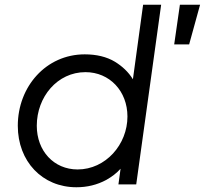

<svg xmlns="http://www.w3.org/2000/svg" viewBox="-20 -777 863 809"><path d="M302 12C347 12 389 2 428 -19C451 -32 471 -47 488 -66L479 0H554L659 -757H583L540 -443C521 -474 495 -498 464 -517C429 -538 386 -548 337 -548C174 -548 55 -412 55 -247C55 -97 158 12 302 12ZM777 -590 823 -757H738L714 -590ZM307 -63C207 -63 135 -141 135 -247C135 -369 222 -473 340 -473C442 -473 517 -393 517 -286C517 -168 425 -63 307 -63Z"/></svg>

Font: Plus Jakarta Sans
Style: Italic
Weight: 400
Italic angle: -8°
Designer: Gumpita Rahayu
Foundry: Tokotype
Version: Version 2.071;gftools[0.9.30]